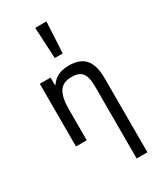

<svg xmlns="http://www.w3.org/2000/svg" viewBox="-231 -788 928 1102"><g transform="rotate(-30 233.0 -237.0)"><path d="M64 -415.5H135.3V-362.3Q155.8 -388.2 171.4 -398.9Q207 -423.3 257.8 -423.3Q334 -423.3 368.2 -382.6Q402.3 -341.8 402.3 -256.8V233.9H331.1V-239.7Q331.1 -282.7 323 -308.3Q314.9 -334 295.4 -346.2Q275.9 -358.4 241.2 -358.4Q182.6 -358.4 158.9 -320.3Q135.3 -282.2 135.3 -208V0H64ZM201.7 -706.5H275.9L265.1 -500.5H212.4Z"/></g></svg>

Font: NMS Futura Pro Book
Style: Regular
Weight: 400
Designer: Blend3rman
Version: Version 0.1